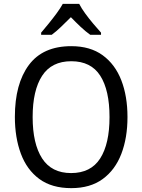

<svg xmlns="http://www.w3.org/2000/svg" viewBox="-20 -964 736 994"><path d="M640 -358Q640 -250 608 -167Q576 -84 511.5 -37Q447 10 349 10Q248 10 183.5 -37.5Q119 -85 88 -168.5Q57 -252 57 -359Q57 -530 129.5 -627.5Q202 -725 349 -725Q447 -725 511.5 -678Q576 -631 608 -548.5Q640 -466 640 -358ZM149 -358Q149 -220 198 -144Q247 -68 348 -68Q450 -68 498.5 -143.5Q547 -219 547 -358Q547 -497 499 -572Q451 -647 349 -647Q247 -647 198 -571.5Q149 -496 149 -358ZM390 -944Q401 -922 421 -894.5Q441 -867 463 -841Q485 -815 503 -795V-784H447Q423 -801 397.5 -825Q372 -849 347 -875Q321 -849 296 -825Q271 -801 248 -784H193V-795Q211 -816 232.5 -842.5Q254 -869 273.5 -895.5Q293 -922 305 -944Z"/></svg>

Font: Noto Sans Hebrew SemiCondensed
Style: Regular
Weight: 400
Width: 4
Designer: Monotype Design Team
Foundry: Monotype Imaging Inc.
Version: Version 2.004; ttfautohint (v1.8.4.7-5d5b)